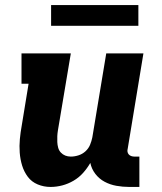

<svg xmlns="http://www.w3.org/2000/svg" viewBox="-20 -731 640 759"><path d="M180 8Q153 8 129 -2Q105 -12 90 -32Q75 -52 67.5 -76.5Q60 -101 58 -127.5Q56 -154 58.5 -181Q61 -208 66 -235L93 -400H65V-520H260L209 -216Q207 -204 206.5 -192.5Q206 -181 206.5 -169.5Q207 -158 210 -147Q213 -136 220.5 -128Q228 -120 238 -116Q248 -112 260 -112Q275 -112 290.5 -117Q306 -122 318 -133Q330 -144 336 -158.5Q342 -173 345 -188L400 -520H547L485 -144Q483 -137 484 -131Q485 -125 489 -120.5Q493 -116 499 -114Q505 -112 511 -112H531V8H491Q465 8 440 3.5Q415 -1 393.5 -12.5Q372 -24 357 -43.5Q342 -63 337 -87Q325 -66 308.5 -47.5Q292 -29 270.5 -16.5Q249 -4 226 2Q203 8 180 8ZM182 -629V-711H527V-629Z"/></svg>

Font: Iosevka Etoile Heavy
Style: Italic
Weight: 900
Italic angle: -9°
Designer: Belleve Invis
Foundry: Belleve Invis
Version: Version 22.1.2; ttfautohint (v1.8.4)